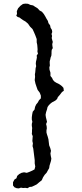

<svg xmlns="http://www.w3.org/2000/svg" viewBox="-20 -864 453 1062"><path d="M107 -842 120 -844 135 -843 148 -837 163 -834 175 -826 188 -818 199 -806 212 -799 222 -787 230 -774 237 -761 245 -748 248 -736 257 -724 260 -710 267 -699 269 -687 265 -676 268 -665 266 -654 269 -642 272 -632 269 -620 270 -609 272 -598 266 -588 265 -577V-567L264 -556L260 -546L258 -536L255 -525V-514L256 -502L253 -491L254 -478L259 -462V-444L268 -433L273 -422L281 -413L292 -406L303 -401L314 -394L323 -387L331 -378L333 -362L323 -355L309 -337L300 -327L296 -317L288 -309L278 -303L268 -298L259 -291L250 -282L243 -272L240 -259L235 -244L232 -229L234 -215L237 -203L240 -190L235 -178L238 -166L239 -154L237 -143V-131L240 -120L244 -108L248 -93L250 -76L252 -60L258 -45L262 -30L259 -15L261 -1L264 13L262 26L254 52L252 66L245 78L238 91L227 103L218 117L211 133L197 144L183 156L169 163L156 169L144 170L132 177L120 175L108 176L96 174L84 178L72 177L60 172L52 162V144L60 129L71 122L75 109L86 99L99 92L113 89L128 92L142 87L158 80L171 73L175 57L172 40V22L164 -42L160 -56L162 -71L159 -84L160 -98L161 -111L156 -123L157 -134V-145L158 -156L156 -168V-179L159 -190L156 -203V-216L158 -231L161 -246L171 -258L174 -273L180 -286L189 -297L196 -310L206 -320V-335L200 -351L188 -367L182 -384L176 -402L172 -421L174 -439L173 -453L175 -464L176 -475L177 -487L180 -498L178 -511L179 -523L182 -535L184 -546L183 -557L190 -567L187 -579L188 -591L187 -604L186 -616L183 -630V-648L176 -667L168 -686L160 -703L146 -717L135 -733L121 -745L107 -753L97 -760L88 -767L78 -770L70 -777L74 -787L73 -802L80 -818L93 -832Z"/></svg>

Font: Tagesschrift
Style: Regular
Weight: 400
Designer: Yanone
Version: Version 2.000; ttfautohint (v1.8.4.7-5d5b)